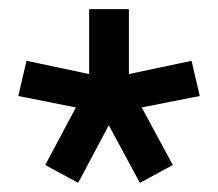

<svg xmlns="http://www.w3.org/2000/svg" viewBox="-20 -720 477 420"><path d="M151 -320 79 -359 146 -485 20 -510 38 -587 175 -558V-700H262V-558L399 -587L417 -510L290 -485L358 -359L286 -320L218 -446Z"/></svg>

Font: Cuprum Medium
Style: Regular
Weight: 500
Designer: Jovanny Lemonad
Foundry: Jovanny Lemonad
Version: Version 3.000